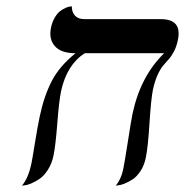

<svg xmlns="http://www.w3.org/2000/svg" viewBox="-20 -580 580 602"><path d="M459.5 -298.8Q453.6 -270.5 448.7 -193.4Q443.8 -116.2 437 -85Q432.1 -61 420.4 -43.5Q408.7 -25.9 395.8 -17.6Q382.8 -9.3 370.8 -4.4Q358.9 0.5 350.6 1L342.8 2Q359.4 -17.1 366.2 -48.8Q370.6 -69.8 380.9 -136Q391.1 -202.1 395.5 -223.1Q420.4 -340.8 494.6 -413.1H245.6Q189.5 -377 171.4 -293.9Q165 -262.7 159.7 -193.4Q154.3 -124 147.9 -92.8Q142.6 -66.9 130.1 -47.6Q117.7 -28.3 104.2 -19.3Q90.8 -10.3 78.1 -4.9Q65.4 0.5 57.1 1L48.8 2Q68.8 -21 78.6 -67.9Q81.1 -79.6 89.4 -131.1Q97.7 -182.6 104.5 -214.8Q118.7 -281.2 143.1 -327.4Q167.5 -373.5 216.8 -413.1Q171.4 -413.1 151.9 -435.5Q132.3 -458 140.1 -494.1Q144 -512.2 152.1 -525.6Q160.2 -539.1 168.9 -545.4Q177.7 -551.8 186 -555.4Q194.3 -559.1 199.7 -559.6L205.1 -560.1Q205.1 -542 215.1 -531Q225.1 -520 244.6 -520H484.4Q551.8 -520 537.6 -454.1Q533.2 -433.1 525.4 -418.5Q517.6 -403.8 508.8 -394L491.2 -374Q482.4 -363.3 473.9 -344.5Q465.3 -325.7 459.5 -298.8Z"/></svg>

Font: Linux Biolinum G
Style: Italic
Weight: 400
Italic angle: -12°
Designer: Philipp H. Poll
Foundry: Philipp H. Poll
Version: Version 0.5.1